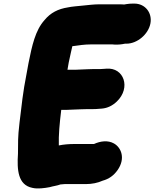

<svg xmlns="http://www.w3.org/2000/svg" viewBox="-20 -795 859 1068"><path d="M727.7 -775H718.7C706.7 -775 694.5 -774 682.1 -772L671.7 -770C663.2 -770.7 655.9 -771 649.9 -771H530.9C501.9 -771 468 -766.4 441.5 -764L421.1 -762C405 -760.9 390.6 -758.7 375.1 -757L358.5 -754C303.3 -745.5 261.1 -724.1 227.4 -683C176.5 -626.4 158.2 -542.1 138.6 -444C134.9 -422 131 -400.7 126.9 -380C107.9 -285 99.9 -207.4 88.6 -113C77.9 -20.4 81.3 -10.5 80 60C74.1 149.5 79.5 233.9 160.1 250C188.7 257 227.5 251.6 256.9 246C275.7 240.1 298.4 238 315.9 231C324.7 230.3 332.5 229.7 339.3 229H457.3C491.6 229 524 222.3 551.1 210C585.8 200.6 612.6 181.4 633.8 151.5C679.2 87.1 655.1 26.2 613.9 3C580 -16.1 538.6 -10.3 502.8 6H394.8C364.2 6 335.1 8.3 307.2 14C305.4 -43.9 311.4 -108.1 320.7 -184H353.7C376.1 -184 404.6 -187 428.3 -187C441 -187 453.4 -187.3 465.5 -188H495.5C508.2 -188 521 -188.7 533.9 -190L547.1 -191C577.7 -193.7 605.3 -206.8 630 -230.5C709.5 -306.6 669.4 -421.4 571.5 -413L558.3 -412C552.1 -411.3 546.1 -411 540.1 -411H505.1C493.6 -410.3 482.2 -410 470.9 -410C446.5 -410 422.2 -407 398.3 -407H355.3C357 -419 359.3 -432.3 362.2 -447C366.2 -467 370.3 -485.7 374.4 -503C376.9 -515.7 379.6 -527.3 382.4 -538C416.1 -542.7 450.2 -548 486.4 -548H605.4C608.1 -548 612 -547.7 617.2 -547C638.2 -546 656.9 -548.1 675.2 -552H683.2C742.9 -552 804.5 -603.6 816.5 -663.5C828.4 -723.4 787.4 -775 727.7 -775Z"/></svg>

Font: Smoothie
Style: BlkIt
Weight: 900
Foundry: Cannot Into Space Fonts
Version: Version 0.8